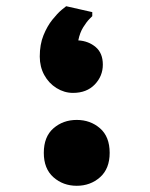

<svg xmlns="http://www.w3.org/2000/svg" viewBox="-20 -593 484 618"><path d="M215 -294Q187 -294 162 -309.5Q137 -325 122.5 -351.5Q108 -378 108 -411Q108 -450 120 -479.5Q132 -509 148.5 -529.5Q165 -550 178 -561Q191 -572 193 -573L277 -554V-541Q277 -541 268 -532Q259 -523 248 -505.5Q237 -488 232 -463Q265 -461 288 -441.5Q311 -422 311 -385Q311 -348 285 -321Q259 -294 215 -294ZM121 -101Q121 -153 152 -180Q183 -207 227 -207Q271 -207 302 -180Q333 -153 333 -101Q333 -50 302 -22.5Q271 5 227 5Q183 5 152 -22.5Q121 -50 121 -101Z"/></svg>

Font: Kufam ExtraBold
Style: Regular
Weight: 800
Designer: Wael Morcos, Artur Schmal
Foundry: Original Type
Version: Version 1.300; ttfautohint (v1.8.3)